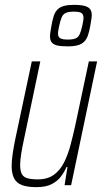

<svg xmlns="http://www.w3.org/2000/svg" viewBox="-20 -763 426 791"><path d="M130 8Q93 8 70.5 -0.5Q48 -9 38 -28.5Q28 -48 28 -80Q28 -100 32 -128Q36 -156 43 -190L111 -510H146L80 -195Q72 -158 67.5 -130.5Q63 -103 63 -83Q63 -59 70 -46Q77 -33 93.5 -28.5Q110 -24 136 -24Q176 -24 202 -43Q228 -62 244 -94Q260 -126 270.5 -165.5Q281 -205 290 -246L346 -510H380L273 0H246L258 -75H254Q245 -54 230.5 -35Q216 -16 192 -4Q168 8 130 8ZM258 -572Q230 -572 214.5 -576Q199 -580 192.5 -589Q186 -598 186 -613Q186 -622 188 -633Q190 -644 192 -657Q196 -681 201.5 -697.5Q207 -714 217 -724Q227 -734 243.5 -738.5Q260 -743 285 -743Q313 -743 329 -738.5Q345 -734 351.5 -725Q358 -716 358 -701Q358 -692 356 -681.5Q354 -671 352 -657Q348 -633 342 -616.5Q336 -600 326 -590.5Q316 -581 300 -576.5Q284 -572 258 -572ZM259 -600Q281 -600 292 -605Q303 -610 308.5 -622.5Q314 -635 319 -657Q321 -668 322.5 -675.5Q324 -683 324 -690Q324 -704 315.5 -709.5Q307 -715 284 -715Q263 -715 251.5 -710Q240 -705 234.5 -692.5Q229 -680 224 -657Q222 -647 220.5 -639Q219 -631 219 -624Q219 -611 228 -605.5Q237 -600 259 -600Z"/></svg>

Font: Saira Condensed Thin
Style: Italic
Weight: 250
Width: 3
Italic angle: -12°
Designer: Hector Gatti with collaboration of the Omnibus-Type team
Foundry: Omnibus-Type
Version: Version 1.101